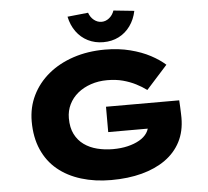

<svg xmlns="http://www.w3.org/2000/svg" viewBox="-61 -996 1162 1071"><g transform="rotate(-5 520.5 -460.5)"><path d="M519 10Q428 10 351.5 -13.5Q275 -37 220 -82.5Q165 -128 135 -196.5Q105 -265 105 -354Q105 -433 137.5 -499.5Q170 -566 229 -615Q288 -664 369 -691Q450 -718 547 -718Q623 -718 687.5 -701.5Q752 -685 800.5 -659Q849 -633 881 -604L763 -473Q736 -493 703.5 -509.5Q671 -526 632 -536.5Q593 -547 544 -547Q495 -547 452.5 -532.5Q410 -518 379 -492.5Q348 -467 330.5 -431.5Q313 -396 313 -354Q313 -301 331.5 -264.5Q350 -228 382 -205Q414 -182 456 -171.5Q498 -161 543 -161Q589 -161 626.5 -170Q664 -179 692 -195Q720 -211 735 -233.5Q750 -256 750 -284V-306L777 -258H525V-400H935Q936 -386 937 -364.5Q938 -343 938.5 -325Q939 -307 939 -302Q939 -226 909 -168Q879 -110 823.5 -70.5Q768 -31 691 -10.5Q614 10 519 10ZM542 -760Q495 -760 456 -779.5Q417 -799 391 -835Q365 -871 355 -919L471 -931Q480 -905 499.5 -889.5Q519 -874 542 -874Q565 -874 584.5 -889.5Q604 -905 613 -931L729 -919Q719 -871 693 -835Q667 -799 628.5 -779.5Q590 -760 542 -760Z"/></g></svg>

Font: Lexend Tera ExtraBold
Style: Regular
Weight: 800
Designer: Bonnie Shaver-Troup, Thomas Jockin
Foundry: Lexend
Version: Version 1.007